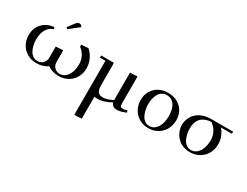

<svg xmlns="http://www.w3.org/2000/svg" viewBox="-82 -1254 2794 2170"><g transform="rotate(30 1314.5 -168.5)"><path d="M41 -230Q41 -324.2 99.4 -384.5Q157.7 -444.8 248 -452.1L254.9 -428.2Q201.2 -413.6 169.7 -361.3Q138.2 -309.1 138.2 -231Q138.2 -192.4 146.5 -156.2Q154.8 -120.1 170.4 -90.1Q186 -60.1 212.4 -42Q238.8 -23.9 272 -23.9Q296.9 -23.9 318.4 -33.9Q339.8 -43.9 355.5 -68.6Q371.1 -93.3 371.1 -128.9V-270L463.9 -274.9L465.8 -250V-128.9Q465.8 -76.7 494.9 -50.3Q523.9 -23.9 564 -23.9Q607.9 -23.9 639.6 -54.7Q671.4 -85.4 685.8 -130.6Q700.2 -175.8 700.2 -228Q700.2 -280.8 676.8 -327.6Q653.3 -374.5 609.9 -405.8L608.9 -432.1L700.2 -439Q746.1 -398.9 771 -344.2Q795.9 -289.6 795.9 -228Q795.9 -164.1 767.1 -111.6Q738.3 -59.1 684.8 -28.1Q631.3 2.9 564 2.9Q476.6 2.9 419.9 -41Q356 2.9 272 2.9Q204.6 2.9 151.4 -28.6Q98.1 -60.1 69.6 -113Q41 -166 41 -230ZM367.2 -520 424.8 -597.2Q440.4 -616.7 449.7 -623.8Q459 -630.9 473.1 -630.9Q478.5 -630.9 484.4 -629.2Q490.2 -627.4 493.2 -626L496.1 -624L512.2 -605L386.2 -504.9Z M866.2 -411.1V-439H1030.8L1033.2 -411.1V-150.9Q1033.2 -89.4 1053.5 -63.2Q1073.7 -37.1 1120.1 -37.1Q1148.4 -37.1 1184.8 -49.8Q1221.2 -62.5 1245.1 -76.2V-434.1L1338.9 -439L1340.8 -411.1V-86.9Q1340.8 -59.1 1348.9 -49.1Q1356.9 -39.1 1379.9 -39.1Q1406.2 -39.1 1432.1 -50.8L1442.9 -25.9Q1375.5 4.9 1324.2 4.9Q1264.2 4.9 1249 -47.9Q1152.8 6.8 1075.2 6.8Q1053.7 6.8 1033.2 2V289.1L939 293.9L938 269V-411.1Z M1503.9 -228Q1503.9 -325.7 1567.9 -388.9Q1631.8 -452.1 1734.9 -452.1Q1839.8 -452.1 1903.8 -389.6Q1967.8 -327.1 1967.8 -228Q1967.8 -163.6 1939 -110.1Q1910.2 -56.6 1856.4 -24.9Q1802.7 6.8 1734.9 6.8Q1667.5 6.8 1614.3 -25.1Q1561 -57.1 1532.5 -110.6Q1503.9 -164.1 1503.9 -228ZM1601.1 -228Q1601.1 -189.5 1609.4 -153.1Q1617.7 -116.7 1633.3 -86.7Q1648.9 -56.6 1675.3 -38.3Q1701.7 -20 1734.9 -20Q1779.8 -20 1811.5 -51.3Q1843.3 -82.5 1857.2 -127.9Q1871.1 -173.3 1871.1 -226.1Q1871.1 -282.2 1857.2 -325.7Q1843.3 -369.1 1811.8 -396Q1780.3 -422.9 1734.9 -422.9Q1701.7 -422.9 1675.5 -407.2Q1649.4 -391.6 1633.3 -364.5Q1617.2 -337.4 1609.1 -302.7Q1601.1 -268.1 1601.1 -228Z M2047.9 -217.8Q2047.9 -245.1 2055.4 -273.2Q2063 -301.3 2079.3 -330.1Q2095.7 -358.9 2126 -383.3Q2156.2 -407.7 2196.8 -421.9Q2230.5 -433.6 2257.8 -436.3Q2285.2 -439 2343.8 -439H2587.9V-411.1H2445.8Q2473.1 -380.4 2493.4 -333.7Q2513.7 -287.1 2513.7 -228Q2513.7 -163.6 2484.4 -110.1Q2455.1 -56.6 2400.9 -24.9Q2346.7 6.8 2278.8 6.8Q2233.9 6.8 2195.6 -6.6Q2157.2 -20 2130.6 -42.2Q2104 -64.5 2085 -93.8Q2065.9 -123 2056.9 -154.5Q2047.9 -186 2047.9 -217.8ZM2145 -226.1Q2145 -187.5 2153.3 -151.9Q2161.6 -116.2 2177.2 -86.2Q2192.9 -56.2 2219.2 -38.1Q2245.6 -20 2278.8 -20Q2323.7 -20 2356.2 -51.8Q2388.7 -83.5 2403.3 -129.6Q2418 -175.8 2418 -228Q2418 -280.8 2394.5 -327.6Q2371.1 -374.5 2327.6 -405.8V-411.1Q2289.1 -411.1 2256.8 -400.6Q2224.6 -390.1 2199 -368.7Q2173.3 -347.2 2159.2 -310.8Q2145 -274.4 2145 -226.1Z"/></g></svg>

Font: Dehuti Alt
Style: Bold
Weight: 700
Version: Version 1.2